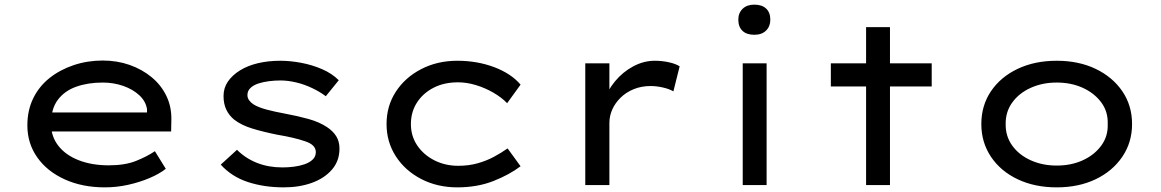

<svg xmlns="http://www.w3.org/2000/svg" viewBox="-20 -798 5007 828"><path d="M432 10Q335 10 259 -24.5Q183 -59 140.5 -119.5Q98 -180 98 -257Q98 -322 123 -373.5Q148 -425 193 -461Q238 -497 297.5 -517Q357 -537 423 -537Q485 -537 539 -518Q593 -499 634 -465Q675 -431 697.5 -384.5Q720 -338 719 -282L718 -231H188L165 -313H629L614 -303V-327Q609 -361 581 -387Q553 -413 511.5 -427.5Q470 -442 423 -442Q359 -442 308.5 -424Q258 -406 229 -367Q200 -328 200 -264Q200 -210 231.5 -169.5Q263 -129 319.5 -107Q376 -85 449 -85Q519 -85 566.5 -104Q614 -123 648 -146L695 -70Q667 -48 624.5 -30Q582 -12 532.5 -1Q483 10 432 10Z M1204 10Q1119 10 1049 -13Q979 -36 932 -88L1002 -152Q1039 -115 1088.5 -95.5Q1138 -76 1198 -76Q1222 -76 1246.5 -79Q1271 -82 1293 -89.5Q1315 -97 1328.5 -110Q1342 -123 1342 -142Q1342 -174 1295 -189Q1272 -197 1242 -204Q1212 -211 1176 -217Q1116 -229 1068.5 -243.5Q1021 -258 990 -282Q968 -300 956 -325Q944 -350 944 -384Q944 -419 963 -446.5Q982 -474 1015 -494.5Q1048 -515 1092.5 -525.5Q1137 -536 1189 -536Q1232 -536 1279.5 -527Q1327 -518 1369.5 -499.5Q1412 -481 1441 -452L1385 -383Q1360 -402 1326.5 -418Q1293 -434 1257.5 -442.5Q1222 -451 1190 -451Q1166 -451 1141 -448Q1116 -445 1094.5 -438Q1073 -431 1060 -418.5Q1047 -406 1047 -388Q1047 -376 1054 -366Q1061 -356 1073 -348Q1094 -335 1129.5 -325.5Q1165 -316 1209 -308Q1263 -298 1310 -285Q1357 -272 1390 -250Q1416 -233 1430 -210.5Q1444 -188 1444 -157Q1444 -104 1411.5 -66.5Q1379 -29 1325 -9.5Q1271 10 1204 10Z M1952 10Q1866 10 1796.5 -26Q1727 -62 1687 -124Q1647 -186 1647 -263Q1647 -341 1687 -402.5Q1727 -464 1796.5 -500Q1866 -536 1952 -536Q2038 -536 2111 -508.5Q2184 -481 2225 -433L2167 -353Q2143 -378 2107.5 -398.5Q2072 -419 2032.5 -431Q1993 -443 1955 -443Q1895 -443 1849.5 -419.5Q1804 -396 1778 -355.5Q1752 -315 1752 -263Q1752 -211 1779.5 -170.5Q1807 -130 1853.5 -106.5Q1900 -83 1956 -83Q2002 -83 2040.5 -94Q2079 -105 2110.5 -122Q2142 -139 2169 -158L2225 -81Q2176 -44 2107 -17Q2038 10 1952 10Z M2504 0V-525H2608V-341L2583 -357Q2598 -406 2632 -447Q2666 -488 2711 -512Q2756 -536 2804 -536Q2835 -536 2864.5 -529.5Q2894 -523 2911 -512L2884 -404Q2865 -415 2837.5 -421Q2810 -427 2786 -427Q2746 -427 2713 -413.5Q2680 -400 2656.5 -377Q2633 -354 2620.5 -326Q2608 -298 2608 -268V0Z M3183 0V-525H3286V0ZM3233 -648Q3200 -648 3182 -665Q3164 -682 3164 -713Q3164 -742 3182.5 -760Q3201 -778 3233 -778Q3266 -778 3284 -761Q3302 -744 3302 -713Q3302 -684 3283.5 -666Q3265 -648 3233 -648Z M3715 0V-681H3818V0ZM3563 -425V-525H3998V-425Z M4537 10Q4442 10 4368.5 -25Q4295 -60 4253.5 -122Q4212 -184 4212 -263Q4212 -343 4253.5 -404.5Q4295 -466 4368.5 -501Q4442 -536 4537 -536Q4632 -536 4705 -501Q4778 -466 4820 -404.5Q4862 -343 4862 -263Q4862 -184 4820 -122Q4778 -60 4705 -25Q4632 10 4537 10ZM4537 -84Q4600 -84 4650 -107Q4700 -130 4729.5 -170.5Q4759 -211 4757 -263Q4759 -316 4729.5 -356Q4700 -396 4650 -419Q4600 -442 4537 -442Q4475 -442 4424.5 -419Q4374 -396 4345 -355.5Q4316 -315 4317 -263Q4316 -211 4345 -170.5Q4374 -130 4424.5 -107Q4475 -84 4537 -84Z"/></svg>

Font: Lexend Peta
Style: Regular
Weight: 400
Designer: Bonnie Shaver-Troup, Thomas Jockin
Foundry: Lexend
Version: Version 1.007